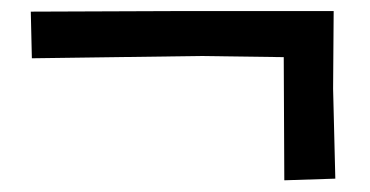

<svg xmlns="http://www.w3.org/2000/svg" viewBox="-20 -334 652 338"><path d="M34.2 -313.5 36.1 -231.4 332 -235.4 479.5 -233.4 480.5 -16.6 570.3 -19.5 566.4 -177.7 567.4 -314.5H290Z"/></svg>

Font: MaokenAssortedSans-Lite
Style: Lite
Weight: 400
Version: Version 1.400